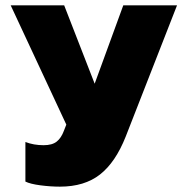

<svg xmlns="http://www.w3.org/2000/svg" viewBox="-20 -500 682 718"><path d="M75 179V31Q106 43 143 43Q175 43 192 29.5Q209 16 219 -11L228 -34L20 -480H220L334 -187L441 -480H642L450 11Q412 107 354 152.5Q296 198 204 198Q169 198 131 193Q93 188 75 179Z"/></svg>

Font: Prompt ExtraBold
Style: Regular
Weight: 800
Designer: Katatrad Team
Foundry: CadsonDemak
Version: Version 1.001